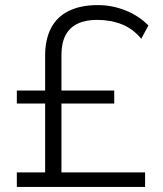

<svg xmlns="http://www.w3.org/2000/svg" viewBox="-20 -733 640 753"><path d="M46 0V-57H157V-327H46V-378H157V-515Q157 -578 180 -622.5Q203 -667 249.5 -690Q296 -713 364 -713Q420 -713 472.5 -692Q525 -671 562 -633L534 -581Q502 -620 458 -637.5Q414 -655 361 -655Q315 -655 284 -640Q253 -625 237 -594.5Q221 -564 221 -518V-378H428V-327H221V-57H549V0Z"/></svg>

Font: Nunito Sans 10pt Light
Style: Regular
Weight: 300
Designer: Vernon Adams
Foundry: Vernon Adams
Version: Version 3.101;gftools[0.9.27]